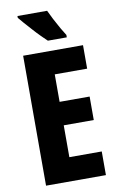

<svg xmlns="http://www.w3.org/2000/svg" viewBox="-101 -985 640 1039"><g transform="rotate(-10 219.5 -465.5)"><path d="M394 0H65V-714H394V-585H216V-434H381V-305H216V-130H394ZM235 -931Q244 -911 259 -882Q274 -853 289.5 -826Q305 -799 315 -784V-771H211Q198 -783 178.5 -802.5Q159 -822 138.5 -845Q118 -868 100 -888Q82 -908 72 -921V-931Z"/></g></svg>

Font: Noto Sans Malayalam ExtraCondensed ExtraBold
Style: Regular
Weight: 800
Width: 2
Designer: Jelle Bosma - Monotype Design Team
Foundry: Monotype Imaging Inc.
Version: Version 2.104; ttfautohint (v1.8.4.7-5d5b)